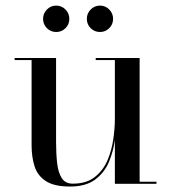

<svg xmlns="http://www.w3.org/2000/svg" viewBox="-20 -672 625 702"><path d="M236 10Q178 10 147.8 -9.8Q117.5 -29.5 106.5 -63.5Q95.5 -97.5 95.5 -141V-452.5H33.5V-460H185V-153Q185 -111 188.8 -76.5Q192.5 -42 205.5 -21.2Q218.5 -0.5 246 -0.5Q295.5 -0.5 326.2 -24.5Q357 -48.5 372.8 -85.5Q388.5 -122.5 394.2 -163Q400 -203.5 400 -236.5L405.5 -240.5Q405.5 -206 400.2 -163Q395 -120 378.5 -80.5Q362 -41 328 -15.5Q294 10 236 10ZM400 0V-452.5H330V-460H490.5V-7.5H552V0ZM345.5 -555Q325.5 -555 311.5 -569Q297.5 -583 297.5 -603Q297.5 -623 311.5 -637.2Q325.5 -651.5 345.5 -651.5Q365.5 -651.5 379.5 -637.2Q393.5 -623 393.5 -603Q393.5 -583 379.5 -569Q365.5 -555 345.5 -555ZM185.5 -555Q165.5 -555 151.5 -569Q137.5 -583 137.5 -603Q137.5 -623 151.5 -637.2Q165.5 -651.5 185.5 -651.5Q205.5 -651.5 219.5 -637.2Q233.5 -623 233.5 -603Q233.5 -583 219.5 -569Q205.5 -555 185.5 -555Z"/></svg>

Font: Bodoni Moda 28pt
Style: Regular
Weight: 400
Designer: Owen Earl
Foundry: indestructible type
Version: Version 2.005